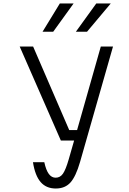

<svg xmlns="http://www.w3.org/2000/svg" viewBox="-20 -1067 740 1101"><path d="M170 -800 377 -321H422L558 -800H628L439 -138Q415 -55 384 -20.5Q353 14 300 14Q245 14 213 -23Q181 -60 169 -137H234Q244 -91 260 -69.5Q276 -48 299 -48Q325 -48 341 -71Q357 -94 374 -153L405 -261H329L93 -800ZM224 -885 323 -1047H402L285 -885ZM415 -885 532 -1047H615L479 -885Z"/></svg>

Font: Martian Mono ExtraLight
Style: Regular
Weight: 200
Monospace: yes
Designer: Roman Shamin
Foundry: Evil Martians
Version: Version 1.000; ttfautohint (v1.8.4.7-5d5b)